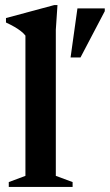

<svg xmlns="http://www.w3.org/2000/svg" viewBox="-20 -735 432 755"><path d="M199.5 -43.5 265.5 -19V0H14.5V-19L80 -43.5V-595Q73 -604 62.5 -612.2Q52 -620.5 37.5 -629Q23 -637.5 3.5 -646.5V-664L193 -715H206L199.5 -618ZM257.5 -509 284.5 -702H392V-691L296.5 -509Z"/></svg>

Font: Newsreader 24pt SemiBold
Style: Regular
Weight: 600
Designer: Hugues Gentile
Foundry: Production Type
Version: Version 1.003